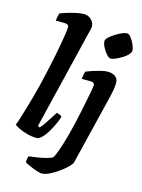

<svg xmlns="http://www.w3.org/2000/svg" viewBox="-144 -882 863 1164"><g transform="rotate(15 287.5 -300.0)"><path d="M150 0Q121 0 91 -8Q61 -16 38.5 -27Q16 -38 8 -46Q15 -61 23.5 -89Q32 -117 43 -153Q54 -189 65 -229Q76 -269 86 -308Q96 -351 107 -398.5Q118 -446 127.5 -493Q137 -540 144.5 -581Q152 -622 156.5 -652.5Q161 -683 161 -697Q161 -709 153 -713Q145 -717 132 -717H80Q80 -730 83 -743.5Q86 -757 88 -764Q103 -771 130.5 -779.5Q158 -788 186 -794Q214 -800 234 -800Q263 -800 281.5 -781Q300 -762 300 -737Q300 -733 295.5 -713.5Q291 -694 285 -671L140 -73L151 -66Q162 -75 176 -95.5Q190 -116 204.5 -139Q219 -162 229 -178Q238 -178 249 -173Q260 -168 263 -163Q257 -142 244.5 -114.5Q232 -87 216 -60.5Q200 -34 182.5 -17Q165 0 150 0ZM235 200Q228 200 212 195.5Q196 191 178.5 184Q161 177 146 170Q131 163 126 158Q126 149 128.5 135.5Q131 122 133 120Q156 117 183.5 113Q211 109 236.5 102.5Q262 96 278 88Q283 81 289 68Q295 55 302 35.5Q309 16 317 -10Q325 -36 334 -68.5Q343 -101 352 -141Q362 -184 371 -226.5Q380 -269 387 -305.5Q394 -342 398.5 -366.5Q403 -391 403 -397Q403 -409 395 -413Q387 -417 373 -417H323Q323 -430 326 -442.5Q329 -455 331 -464Q346 -471 372 -479.5Q398 -488 423.5 -494Q449 -500 462 -500Q494 -500 512 -486.5Q530 -473 530 -447Q530 -437 529 -424.5Q528 -412 525 -396Q522 -380 517 -359L408 87Q404 97 384.5 116Q365 135 338.5 154Q312 173 284.5 186.5Q257 200 235 200ZM459 -581Q448 -581 433 -598Q418 -615 407 -636.5Q396 -658 396 -674Q396 -685 410.5 -698.5Q425 -712 446 -725.5Q467 -739 486.5 -747Q506 -755 517 -755Q529 -755 542.5 -737.5Q556 -720 565.5 -698Q575 -676 575 -661Q575 -649 561.5 -635Q548 -621 528 -609Q508 -597 489.5 -589Q471 -581 459 -581Z"/></g></svg>

Font: Texturina 12pt ExtraBold
Style: Italic
Weight: 800
Italic angle: -11°
Designer: Guillermo Torres Carreño
Foundry: Omnibus-Type
Version: Version 1.002